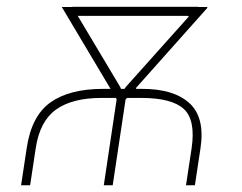

<svg xmlns="http://www.w3.org/2000/svg" viewBox="-20 -549 718 569"><path d="M539.1 -499.5 538.1 -502H210.4L336.4 -291L338.4 -285.6H349.1L353 -291.5ZM567.4 -528.3H593.8L594.7 -525.9L382.8 -288.1L383.8 -285.6H401.9Q495.1 -285.6 541.5 -243.2Q587.9 -200.7 574.2 -109.9L557.6 0H531.2L547.9 -109.9Q560.1 -193.4 524.7 -226.1Q489.3 -258.8 397.9 -258.8H356.4L352.1 -253.9L314 0H287.6L325.7 -254.9L323.2 -258.8H280.8Q193.8 -258.8 145.8 -224.1Q97.7 -189.5 85.9 -109.9L69.3 0H42.5L59.1 -109.9Q73.2 -205.6 129.6 -245.6Q186 -285.6 284.7 -285.6H307.6L163.1 -528.3H194.3V-528.8H567.4Z"/></svg>

Font: Roboto-ThinItalic
Style: Italic
Weight: 250
Italic angle: -12°
Designer: Google
Version: Version 1.100141; 2013; ttfautohint (v0.94.14-c901) -l 8 -r 